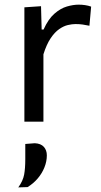

<svg xmlns="http://www.w3.org/2000/svg" viewBox="-20 -528 439 833"><path d="M85.8 0Q85.8 -55.3 85.8 -106.4Q85.8 -157.6 85.8 -218.8V-268.8Q85.8 -324 85.8 -381.4Q85.8 -438.9 85.8 -496.2L158 -501.1L160.7 -399.8H169Q189.3 -445.3 216.1 -468.6Q242.9 -491.9 270.5 -499.9Q298.1 -507.8 321.1 -507.8Q335 -507.8 349 -505.8Q362.9 -503.8 375.4 -499.3L368 -416.3Q351.7 -419.6 338.3 -421.6Q324.9 -423.6 307.3 -423.6Q293.1 -423.6 274.7 -419.4Q256.3 -415.2 237.1 -401.9Q217.8 -388.7 200 -362.4Q182.2 -336.2 168.4 -292.4V-215.3Q168.4 -156.8 168.4 -106Q168.4 -55.3 168.4 0ZM59.4 285Q79.7 256.7 84.7 229.7Q89.7 202.6 89.7 162.5Q89.7 146.2 89.7 129.5Q89.7 112.8 89.7 96.6L130.9 93.4Q157.2 94.6 170.2 109.1Q183.2 123.6 183.2 146.1Q183.2 172 172.9 197.9Q162.7 223.7 143.9 245.9Q125.1 268.1 99.7 283.7Z"/></svg>

Font: Commissioner Thin
Style: Regular
Weight: 100
Designer: Kostas Bartsokas
Foundry: Kostas Bartsokas
Version: Version 1.001;gftools[0.9.23]